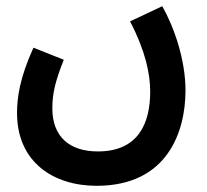

<svg xmlns="http://www.w3.org/2000/svg" viewBox="-20 -370 670 620"><path d="M35 -5C35 153 152 230 292 230C521 230 579 55 579 -78C579 -176 543 -281 504 -350L400 -301C450 -205 465 -131 465 -74C465 25 429 119 296 119C203 119 149 70 149 -20C149 -69 159 -109 186 -177L88 -216C43 -117 35 -53 35 -5Z"/></svg>

Font: Noto Sans Arabic Cond SemBd
Style: Regular
Weight: 600
Width: 3
Designer: Monotype Design Team, Nadine Chahine, Nizar Qandah and Khaled Hosny
Foundry: Monotype Imaging Inc.
Version: Version 2.012